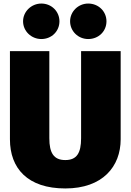

<svg xmlns="http://www.w3.org/2000/svg" viewBox="-20 -1040 736 1082"><path d="M213 -1020C157 -1020 110 -975 110 -920C110 -864 157 -820 213 -820C271 -820 315 -864 315 -920C315 -975 271 -1020 213 -1020ZM477 -1020C421 -1020 375 -975 375 -920C375 -864 421 -820 477 -820C536 -820 580 -864 580 -920C580 -975 536 -1020 477 -1020ZM660 -752H437V-261C437 -178 413 -138 348 -138C283 -138 258 -178 258 -261V-752H36V-255C36 -91 136 22 348 22C559 22 660 -102 660 -255Z"/></svg>

Font: Glow Sans SC Normal Heavy
Style: Regular
Weight: 900
Designer: Ryoko NISHIZUKA (kana, bopomofo & ideographs); Paul D. Hunt (Latin, Greek & Cyrillic); Sandoll Communications, Soo-young
Version: Version 0.93